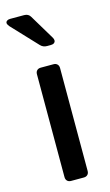

<svg xmlns="http://www.w3.org/2000/svg" viewBox="-120 -814 493 858"><g transform="rotate(-15 126.5 -385.0)"><path d="M156 0H97Q86 0 79.5 -6.5Q73 -13 73 -24V-500Q73 -511 79.5 -517.5Q86 -524 97 -524H156Q167 -524 173.5 -517.5Q180 -511 180 -500V-24Q180 -13 173.5 -6.5Q167 0 156 0ZM188 -626Q188 -619 182.5 -614.5Q177 -610 167 -610H149Q131 -610 119 -623L9 -740Q1 -750 1 -756Q1 -762 6.5 -766Q12 -770 21 -770H86Q106 -770 115 -754L184 -639Q188 -632 188 -626Z"/></g></svg>

Font: Shippori Gochic B2 Bold
Style: Regular
Weight: 700
Designer: FONTDASU
Foundry: FONTDASU / Google Inc. / but / Adobe
Version: Version 1.130